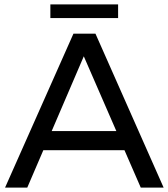

<svg xmlns="http://www.w3.org/2000/svg" viewBox="-20 -853 766 873"><path d="M620 0 546 -170H177L104 0H3L314 -700H414L724 0ZM215 -257H509L361 -597ZM209 -833H517V-771H209Z"/></svg>

Font: Montserrat
Style: Regular
Weight: 400
Designer: Julieta Ulanovsky
Foundry: Julieta Ulanovsky
Version: Version 6.001